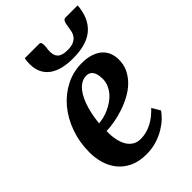

<svg xmlns="http://www.w3.org/2000/svg" viewBox="-236 -898 1010 1010"><g transform="rotate(-45 269.0 -392.5)"><path d="M35.2 -210Q35.6 -284.2 59.1 -349.4Q82.5 -414.6 123.5 -463.4Q164.6 -512.2 219.7 -540.3Q274.9 -568.4 339.4 -568.4Q377.9 -568.4 406.2 -558.8Q434.6 -549.3 453.1 -533Q471.7 -516.6 480.7 -494.1Q489.7 -471.7 490.2 -445.8Q490.7 -406.7 475.6 -375.2Q460.4 -343.8 435.1 -319.1Q409.7 -294.4 376.5 -276.6Q343.3 -258.8 308.6 -247.3Q273.9 -235.8 239.7 -229.7Q205.6 -223.6 178.2 -223.1Q177.2 -191.4 182.4 -163.1Q187.5 -134.8 199.2 -113.3Q210.9 -91.8 230 -79.1Q249 -66.4 275.4 -66.4Q299.8 -66.4 321.5 -72.5Q343.3 -78.6 362.5 -89.1Q381.8 -99.6 398.7 -113.5Q415.5 -127.4 430.2 -143.1L457.5 -97.2Q447.3 -81.5 428 -62.7Q408.7 -43.9 381.1 -27.1Q353.5 -10.3 318.1 1Q282.7 12.2 240.7 12.2Q185.1 12.2 145.8 -6.8Q106.4 -25.9 81.8 -57.1Q57.1 -88.4 45.9 -128.2Q34.7 -168 35.2 -210ZM179.2 -279.8Q195.8 -280.8 215.8 -285.6Q235.8 -290.5 255.9 -299.8Q275.9 -309.1 294.7 -322Q313.5 -335 327.6 -352.1Q341.8 -369.1 350.3 -389.6Q358.9 -410.2 358.4 -434.6Q357.4 -470.7 344.7 -487.8Q332 -504.9 309.1 -504.9Q287.6 -504.9 270 -494.1Q252.4 -483.4 238.8 -465.8Q225.1 -448.2 214.6 -425Q204.1 -401.9 197 -376.7Q189.9 -351.6 185.5 -326.4Q181.2 -301.3 179.2 -279.8ZM323.7 -617.7Q283.2 -617.7 249.5 -625.7Q215.8 -633.8 191.7 -650.9Q167.5 -668 154.3 -694.6Q141.1 -721.2 141.1 -757.8Q141.1 -767.6 141.8 -777.6Q142.6 -787.6 145.5 -798.3H252Q260.3 -798.3 263.2 -792Q266.1 -785.6 266.1 -775.9Q266.1 -764.6 264.4 -752.4Q262.7 -740.2 262.7 -729.5Q262.7 -715.3 266.1 -704.3Q269.5 -693.4 277.8 -685.3Q286.1 -677.2 300 -673.1Q314 -668.9 335 -668.9Q363.3 -668.9 380.1 -676.8Q397 -684.6 406 -697.3Q415 -710 418.5 -726.3Q421.9 -742.7 424.3 -759.8Q425.3 -767.1 426.8 -773.9Q428.2 -780.8 430.9 -786.1Q433.6 -791.5 437.3 -794.9Q440.9 -798.3 446.8 -798.3H537.6Q537.6 -794.4 537.4 -790.3Q537.1 -786.1 536.6 -782.2Q530.8 -738.3 513.9 -707.3Q497.1 -676.3 470.2 -656.2Q443.4 -636.2 406.5 -627Q369.6 -617.7 323.7 -617.7Z"/></g></svg>

Font: Merriweather Bold
Style: Italic
Weight: 700
Italic angle: -7°
Designer: Eben Sorkin ( eben@eyebytes.com )
Foundry: Eben Sorkin ( eben@eyebytes.com )
Version: Version 1.5; ttfautohint (v0.97) -l 13 -r 13 -G 200 -x 24 -f